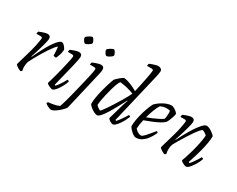

<svg xmlns="http://www.w3.org/2000/svg" viewBox="-120 -1348 2590 2096"><g transform="rotate(30 1175.0 -300.0)"><path d="M112 0Q106 0 95 -5Q84 -10 72 -17.5Q60 -25 51 -33Q42 -41 40 -46Q43 -59 52 -90.5Q61 -122 74 -165.5Q87 -209 100 -257Q110 -291 117 -326.5Q124 -362 128.5 -388.5Q133 -415 133 -422Q133 -433 127 -436.5Q121 -440 110 -440H58Q58 -448 59.5 -456Q61 -464 64 -470Q82 -478 100.5 -484.5Q119 -491 136 -495.5Q153 -500 166 -500Q185 -500 195.5 -489.5Q206 -479 206 -459Q206 -450 201.5 -428.5Q197 -407 189 -377.5Q181 -348 171.5 -315.5Q162 -283 152 -252.5Q142 -222 134 -199L138 -195Q155 -230 175 -271.5Q195 -313 218 -353.5Q241 -394 264 -427Q287 -460 308.5 -480Q330 -500 348 -500Q357 -500 367 -492Q377 -484 386 -473Q395 -462 401 -451.5Q407 -441 407 -435Q404 -400 394.5 -371Q385 -342 374 -320Q365 -320 355.5 -321.5Q346 -323 340 -326Q340 -335 339 -355.5Q338 -376 336.5 -399Q335 -422 332 -436Q321 -430 301.5 -406Q282 -382 258.5 -347Q235 -312 211.5 -272.5Q188 -233 166.5 -194.5Q145 -156 131 -126Q127 -112 124 -96.5Q121 -81 121 -63Q121 -52 122.5 -39.5Q124 -27 127 -13Q125 -10 122.5 -7Q120 -4 112 0Z M509 0Q499 0 482.5 -6.5Q466 -13 452 -22Q438 -31 435 -37Q441 -55 450 -87Q459 -119 470 -159.5Q481 -200 491 -242.5Q501 -285 510 -322.5Q519 -360 524 -386.5Q529 -413 529 -422Q529 -433 523 -436.5Q517 -440 506 -440H454Q454 -448 456 -457Q458 -466 460 -470Q477 -477 495.5 -484Q514 -491 531.5 -495.5Q549 -500 563 -500Q582 -500 592 -489.5Q602 -479 602 -459Q602 -448 596.5 -419.5Q591 -391 581.5 -350.5Q572 -310 560 -261.5Q548 -213 535 -161.5Q522 -110 510 -59L521 -52Q531 -62 546.5 -83Q562 -104 577.5 -129.5Q593 -155 603 -175Q611 -175 617 -171.5Q623 -168 625 -164Q619 -143 605.5 -115Q592 -87 574.5 -60.5Q557 -34 540 -17Q523 0 509 0ZM571 -611Q565 -611 556 -621.5Q547 -632 540.5 -645Q534 -658 534 -667Q534 -674 543 -682.5Q552 -691 564.5 -698.5Q577 -706 588.5 -711Q600 -716 606 -716Q613 -716 621 -705.5Q629 -695 635 -682Q641 -669 641 -659Q641 -652 633 -644Q625 -636 613 -628.5Q601 -621 589.5 -616Q578 -611 571 -611Z M609 200Q603 200 592.5 196.5Q582 193 570 187Q558 181 548 175Q538 169 533 164Q535 156 536 152Q537 148 540 144Q568 141 592 137.5Q616 134 637 128Q658 122 676 114Q680 106 687 84Q694 62 703 30Q712 -2 721.5 -39.5Q731 -77 740.5 -116Q750 -155 759 -191Q765 -217 773.5 -252Q782 -287 790 -322Q798 -357 803 -384.5Q808 -412 808 -422Q808 -433 802 -436.5Q796 -440 785 -440H732Q732 -445 733.5 -454.5Q735 -464 738 -470Q756 -478 774.5 -484.5Q793 -491 810 -495.5Q827 -500 840 -500Q860 -500 870 -489.5Q880 -479 880 -459Q880 -453 878.5 -442.5Q877 -432 874.5 -418Q872 -404 868 -389L757 87Q752 97 734.5 116Q717 135 694 154Q671 173 648 186.5Q625 200 609 200ZM841 -611Q835 -611 826 -621.5Q817 -632 810.5 -645Q804 -658 804 -667Q804 -674 813 -682.5Q822 -691 834.5 -698.5Q847 -706 858.5 -711Q870 -716 876 -716Q883 -716 891 -705.5Q899 -695 905 -682Q911 -669 911 -659Q911 -652 903 -644Q895 -636 883 -628.5Q871 -621 859.5 -616Q848 -611 841 -611Z M1075 0Q1060 0 1040.5 -9Q1021 -18 1003 -31Q985 -44 973 -56.5Q961 -69 959 -75Q958 -112 965.5 -157.5Q973 -203 984.5 -249.5Q996 -296 1008 -335.5Q1020 -375 1029.5 -401Q1039 -427 1043 -431Q1049 -437 1061 -448.5Q1073 -460 1087 -472Q1101 -484 1113.5 -492Q1126 -500 1133 -500Q1149 -500 1178 -491.5Q1207 -483 1240.5 -468Q1274 -453 1303 -435Q1306 -447 1312.5 -476Q1319 -505 1327 -542.5Q1335 -580 1342 -617Q1349 -654 1354 -683Q1359 -712 1359 -722Q1359 -731 1354 -735.5Q1349 -740 1339 -740H1279Q1279 -748 1281 -757Q1283 -766 1285 -770Q1303 -778 1322 -784.5Q1341 -791 1359 -795.5Q1377 -800 1390 -800Q1407 -800 1422 -790.5Q1437 -781 1437 -761Q1437 -758 1434.5 -738.5Q1432 -719 1426 -693L1276 -57L1287 -50Q1298 -61 1315 -84Q1332 -107 1349 -132.5Q1366 -158 1376 -176Q1385 -176 1390.5 -172Q1396 -168 1397 -164Q1389 -143 1374.5 -115Q1360 -87 1342 -61Q1324 -35 1306 -17.5Q1288 0 1274 0Q1265 0 1254 -4Q1243 -8 1233.5 -14.5Q1224 -21 1217 -28Q1210 -35 1208 -40L1263 -233Q1270 -256 1276.5 -276Q1283 -296 1287 -301L1282 -304Q1264 -270 1242 -229Q1220 -188 1197 -147.5Q1174 -107 1151.5 -73.5Q1129 -40 1109.5 -20Q1090 0 1075 0ZM1079 -62Q1083 -62 1098 -81Q1113 -100 1134.5 -131.5Q1156 -163 1179.5 -200.5Q1203 -238 1226 -276Q1249 -314 1266.5 -346Q1284 -378 1292 -397Q1254 -413 1208 -424.5Q1162 -436 1116 -440Q1104 -427 1091.5 -393.5Q1079 -360 1067 -316.5Q1055 -273 1045 -229Q1035 -185 1029.5 -151Q1024 -117 1024 -103Q1029 -94 1040 -84.5Q1051 -75 1062.5 -68.5Q1074 -62 1079 -62Z M1563 0Q1553 0 1539 -7Q1525 -14 1510.5 -26Q1496 -38 1483 -53Q1470 -68 1461 -84Q1461 -129 1470.5 -178.5Q1480 -228 1494 -274Q1508 -320 1522.5 -356Q1537 -392 1548 -409Q1557 -419 1576.5 -434.5Q1596 -450 1621.5 -465Q1647 -480 1675 -490Q1703 -500 1730 -500Q1744 -500 1763.5 -489Q1783 -478 1798.5 -464Q1814 -450 1815 -441Q1812 -420 1804 -395.5Q1796 -371 1786.5 -349.5Q1777 -328 1768 -316Q1750 -298 1714 -278.5Q1678 -259 1632.5 -240.5Q1587 -222 1540 -205Q1533 -175 1528.5 -145.5Q1524 -116 1523 -93Q1529 -83 1542 -72.5Q1555 -62 1571 -55Q1587 -48 1601 -48Q1610 -48 1621.5 -57Q1633 -66 1648.5 -83Q1664 -100 1683.5 -123.5Q1703 -147 1727 -176Q1734 -175 1738.5 -172Q1743 -169 1745 -164Q1734 -139 1717.5 -110.5Q1701 -82 1679 -57Q1657 -32 1628 -16Q1599 0 1563 0ZM1550 -248Q1581 -259 1616.5 -274Q1652 -289 1684 -305.5Q1716 -322 1735 -336Q1737 -343 1738.5 -353.5Q1740 -364 1741 -370Q1743 -390 1743.5 -409.5Q1744 -429 1739 -442Q1728 -444 1717 -445Q1706 -446 1698 -446Q1673 -446 1654 -440.5Q1635 -435 1621 -428Q1603 -402 1584 -353.5Q1565 -305 1550 -248Z M1927 0Q1921 0 1910 -5Q1899 -10 1887 -17.5Q1875 -25 1866 -33Q1857 -41 1855 -46Q1858 -59 1867 -90.5Q1876 -122 1889 -165.5Q1902 -209 1915 -257Q1925 -291 1932 -326.5Q1939 -362 1943.5 -388.5Q1948 -415 1948 -422Q1948 -433 1942 -436.5Q1936 -440 1925 -440H1873Q1873 -448 1874.5 -456Q1876 -464 1879 -470Q1897 -478 1915.5 -484.5Q1934 -491 1951 -495.5Q1968 -500 1981 -500Q2000 -500 2010.5 -489.5Q2021 -479 2021 -459Q2021 -450 2016.5 -428.5Q2012 -407 2004 -377.5Q1996 -348 1986.5 -315.5Q1977 -283 1967 -252.5Q1957 -222 1949 -199L1953 -195Q1970 -230 1991.5 -270.5Q2013 -311 2037.5 -351.5Q2062 -392 2086.5 -425.5Q2111 -459 2133 -479.5Q2155 -500 2173 -500Q2187 -500 2205 -492Q2223 -484 2240.5 -472Q2258 -460 2270.5 -448.5Q2283 -437 2284 -431Q2284 -393 2276 -346Q2268 -299 2256 -251.5Q2244 -204 2231 -162.5Q2218 -121 2209 -93Q2200 -65 2198 -59L2209 -52Q2218 -59 2235 -81.5Q2252 -104 2269 -130.5Q2286 -157 2295 -175Q2304 -175 2310 -171Q2316 -167 2317 -164Q2311 -143 2297 -115.5Q2283 -88 2265 -61.5Q2247 -35 2229 -17.5Q2211 0 2197 0Q2187 0 2171 -6.5Q2155 -13 2141.5 -22Q2128 -31 2125 -38Q2130 -49 2142.5 -86Q2155 -123 2170 -176Q2185 -229 2197.5 -287.5Q2210 -346 2215 -400Q2207 -410 2195.5 -418Q2184 -426 2173.5 -431Q2163 -436 2157 -436Q2149 -436 2129.5 -414Q2110 -392 2085 -356Q2060 -320 2034 -279Q2008 -238 1984.5 -198.5Q1961 -159 1946 -130Q1941 -114 1938.5 -97.5Q1936 -81 1936 -64Q1936 -52 1937.5 -40Q1939 -28 1942 -13Q1940 -10 1937.5 -7Q1935 -4 1927 0Z"/></g></svg>

Font: Texturina 12pt Thin
Style: Italic
Weight: 250
Italic angle: -11°
Designer: Guillermo Torres Carreño
Foundry: Omnibus-Type
Version: Version 1.002